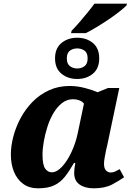

<svg xmlns="http://www.w3.org/2000/svg" viewBox="-20 -1013 740 1043"><path d="M187 10Q139 10 106 -14Q73 -38 56 -79.5Q39 -121 39 -173Q39 -220 52.5 -271.5Q66 -323 92 -371.5Q118 -420 156.5 -459.5Q195 -499 246 -522.5Q297 -546 359 -546Q400 -546 443 -534.5Q486 -523 510 -512L567 -535H628L563 -226Q560 -215 556 -196Q552 -177 548.5 -156.5Q545 -136 545 -123Q545 -99 555.5 -87.5Q566 -76 581 -76Q594 -76 605 -81Q616 -86 630 -94L654 -50Q627 -31 588.5 -10.5Q550 10 489 10Q442 10 412.5 -10.5Q383 -31 383 -73Q383 -84 384.5 -97.5Q386 -111 389 -128H382Q357 -84 332.5 -53Q308 -22 274 -6Q240 10 187 10ZM261 -77Q289 -77 317.5 -108Q346 -139 368.5 -187.5Q391 -236 402 -288L436 -450Q427 -462 411 -468Q395 -474 377 -474Q344 -474 317.5 -453.5Q291 -433 271 -399.5Q251 -366 238 -325.5Q225 -285 218 -245Q211 -205 211 -173Q211 -117 225.5 -97Q240 -77 261 -77ZM399 -584Q349 -584 314 -612.5Q279 -641 279 -696Q279 -751 314 -779.5Q349 -808 399 -808Q450 -808 484.5 -779.5Q519 -751 519 -696Q519 -641 484.5 -612.5Q450 -584 399 -584ZM399 -641Q422 -641 439 -653.5Q456 -666 456 -696Q456 -726 439 -738Q422 -750 399 -750Q377 -750 360 -738Q343 -726 343 -696Q343 -666 360 -653.5Q377 -641 399 -641ZM366 -833 369 -846Q388 -865 410.5 -891Q433 -917 455 -944Q477 -971 493 -993H670L667 -983Q655 -971 630 -951Q605 -931 572.5 -909Q540 -887 507 -867Q474 -847 446 -833Z"/></svg>

Font: Noto Serif ExtraBold
Style: Italic
Weight: 800
Italic angle: -12°
Designer: Monotype Design Team
Foundry: Monotype Imaging Inc.
Version: Version 2.013